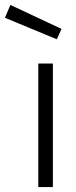

<svg xmlns="http://www.w3.org/2000/svg" viewBox="-80 -757 309 777"><path d="M75 0V-500H134V0ZM-38 -737 169 -640 150 -598 -60 -685Z"/></svg>

Font: Titillium Web
Style: Light
Weight: 300
Version: Version 1.001;PS 57.000;hotconv 1.0.70;makeotf.lib2.5.55311